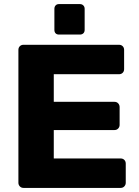

<svg xmlns="http://www.w3.org/2000/svg" viewBox="-20 -919 679 939"><path d="M95 0Q84 0 77 -7.5Q70 -15 70 -25V-675Q70 -686 77 -693Q84 -700 95 -700H562Q573 -700 580 -693Q587 -686 587 -675V-581Q587 -570 580 -563Q573 -556 562 -556H243V-421H540Q551 -421 558 -413.5Q565 -406 565 -395V-308Q565 -298 558 -290.5Q551 -283 540 -283H243V-144H570Q581 -144 588 -137Q595 -130 595 -119V-25Q595 -15 588 -7.5Q581 0 570 0ZM268 -750Q258 -750 252 -756Q246 -762 246 -773V-876Q246 -886 252 -892.5Q258 -899 268 -899H371Q381 -899 387.5 -892.5Q394 -886 394 -876V-773Q394 -762 387.5 -756Q381 -750 371 -750Z"/></svg>

Font: Rubik
Style: Bold
Weight: 700
Designer: Hubert and Fischer
Foundry: Hubert and Fischer
Version: Version 2.300;gftools[0.9.30]